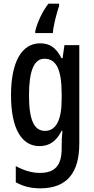

<svg xmlns="http://www.w3.org/2000/svg" viewBox="-20 -786 513 1046"><path d="M302 -754V-766H244C212 -726 183 -664 172 -616V-606H268C270 -643 288 -713 302 -754ZM199 -550C100 -550 40 -452 40 -267C40 -87 97 10 195 10C250 10 287 -17 316 -74H320C317 -44 316 -14 316 8V23C316 120 275 156 197 156C155 156 113 144 66 119V207C106 229 147 240 199 240C348 240 412 152 412 -4V-540H331L321 -469H315C286 -527 250 -550 199 -550ZM222 -466C287 -466 316 -407 316 -273V-247C316 -131 285 -73 225 -73C166 -73 138 -132 138 -266C138 -397 164 -466 222 -466Z"/></svg>

Font: Noto Sans Arabic UI XCn Md
Style: Regular
Weight: 500
Width: 2
Designer: Monotype Design Team, Nadine Chahine and Nizar Qandah
Foundry: Monotype Imaging Inc.
Version: Version 2.010